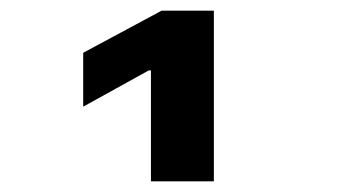

<svg xmlns="http://www.w3.org/2000/svg" viewBox="-20 -750 640 360"><path d="M263 -410V-618H259L136 -550V-651L283 -730H381V-410Z"/></svg>

Font: M PLUS Code Latin Expanded
Style: Bold
Weight: 700
Width: 7
Designer: Coji Morishita
Foundry: UNDERFOREST DESIGN
Version: Version 1.002; ttfautohint (v1.8.3)